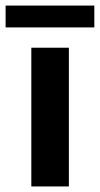

<svg xmlns="http://www.w3.org/2000/svg" viewBox="-48 -672 360 692"><path d="M292 -573.2H-27.8V-651.9H292ZM200.2 0H64.9V-500H200.2Z"/></svg>

Font: Perun
Style: Bold
Weight: 700
Foundry: Copyright (c) Stefan Peev, Context Ltd, 2016
Version: Version 1.0000